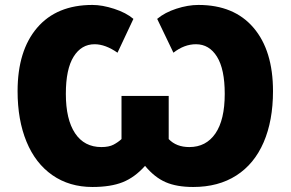

<svg xmlns="http://www.w3.org/2000/svg" viewBox="-20 -743 1171 773"><path d="M769 -564.9Q721.7 -564.9 678.2 -530.8L612.8 -667Q643.6 -692.9 690.2 -708Q736.8 -723.1 778.8 -723.1Q922.4 -723.1 1000.7 -631.3Q1079.1 -539.6 1079.1 -376Q1079.1 -257.3 1041.5 -170.2Q1003.9 -83 931.6 -36.6Q859.4 9.8 757.8 9.8Q691.4 9.8 647 -9.5Q602.5 -28.8 564 -75.2Q522.5 -28.8 474.1 -9.5Q425.8 9.8 352.1 9.8Q259.3 9.8 190.9 -37.8Q122.6 -85.4 86.7 -172.6Q50.8 -259.8 50.8 -376Q50.8 -539.1 129.4 -631.1Q208 -723.1 352.1 -723.1Q391.6 -723.1 439.7 -707.5Q487.8 -691.9 517.1 -667L453.1 -530.8Q404.3 -564.9 360.8 -564.9Q307.6 -564.9 276.4 -514.9Q245.1 -464.8 245.1 -365.2Q245.1 -262.2 282.2 -206.5Q319.3 -150.9 388.2 -150.9Q418.5 -150.9 437 -160.6Q455.6 -170.4 469.2 -183.1V-356.9H659.2V-183.1Q689.9 -150.9 742.2 -150.9Q809.6 -150.9 847.2 -205.6Q884.8 -260.3 884.8 -365.2Q884.8 -464.8 853.5 -514.9Q822.3 -564.9 769 -564.9Z"/></svg>

Font: OpenSansExtrabold
Style: Regular
Weight: 800
Foundry: Ascender Corporation
Version: Version 1.10